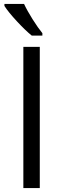

<svg xmlns="http://www.w3.org/2000/svg" viewBox="-20 -951 319 971"><path d="M98.1 0V-713.9H181.2V0ZM194.3 -771H140.6Q108.9 -796.4 65.4 -843.3Q22 -890.1 2.4 -920.9V-931.2H101.6Q117.2 -897.5 145 -853.3Q172.9 -809.1 194.3 -783.2Z"/></svg>

Font: Open Sans Y to K
Style: Regular
Weight: 400
Version: Version 1.10